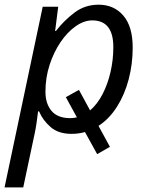

<svg xmlns="http://www.w3.org/2000/svg" viewBox="-41 -564 639 823"><path d="M-21.5 239.3 142.1 -535.2H208.5L195.3 -431.2H198.7Q233.4 -476.1 278.3 -510Q323.2 -543.9 381.8 -543.9Q447.3 -543.9 487.5 -497.3Q527.8 -450.7 527.8 -360.4Q527.8 -289.6 510.7 -224.4Q493.7 -159.2 460.7 -106.9Q427.7 -54.7 381.3 -24.4L430.2 65.4L375.5 96.7L323.2 2Q295.4 9.8 265.6 9.8Q209.5 9.8 176 -19.3Q142.6 -48.3 126.5 -86.4H122.1Q120.1 -68.4 116 -39.3Q111.8 -10.3 107.4 9.3L58.6 239.3ZM259.8 -57.6Q274.4 -57.6 288.6 -61L241.2 -147.5L297.4 -178.7L345.2 -90.8Q376.5 -117.7 398.7 -160.6Q420.9 -203.6 432.9 -255.9Q444.8 -308.1 444.8 -362.3Q444.8 -476.6 354.5 -476.6Q319.3 -476.6 283.7 -451.7Q248 -426.8 218.8 -383.8Q189.5 -340.8 171.6 -285.9Q153.8 -231 153.8 -170.9Q153.8 -119.6 179.9 -88.6Q206.1 -57.6 259.8 -57.6Z"/></svg>

Font: Open Sans
Style: Italic
Weight: 400
Italic angle: -12°
Designer: Monotype Design Team
Foundry: Monotype Imaging Inc.
Version: Version 3.000; ttfautohint (v1.8.4)